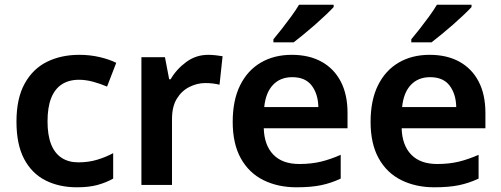

<svg xmlns="http://www.w3.org/2000/svg" viewBox="-20 -786 2131 816"><path d="M307 10Q231 10 173 -19.5Q115 -49 82.5 -110.5Q50 -172 50 -269Q50 -368 85 -431Q120 -494 180 -523.5Q240 -553 317 -553Q362 -553 403 -543.5Q444 -534 474 -519L435 -418Q407 -430 376 -438.5Q345 -447 316 -447Q272 -447 242 -427Q212 -407 197 -368Q182 -329 182 -270Q182 -212 197 -173.5Q212 -135 241.5 -115.5Q271 -96 313 -96Q356 -96 392.5 -107Q429 -118 461 -135V-27Q431 -10 394.5 0Q358 10 307 10Z M865 -553Q880 -553 897.5 -551Q915 -549 926 -547L913 -426Q901 -429 886 -431Q871 -433 852 -433Q818 -433 785 -416.5Q752 -400 731.5 -366.5Q711 -333 711 -280V0H581V-543H681L699 -449H705Q730 -492 771.5 -522.5Q813 -553 865 -553Z M1220 -553Q1294 -553 1347 -523.5Q1400 -494 1428.5 -439Q1457 -384 1457 -306V-241H1101Q1103 -169 1141.5 -129Q1180 -89 1252 -89Q1303 -89 1344 -99Q1385 -109 1428 -128V-27Q1388 -8 1345 1Q1302 10 1240 10Q1161 10 1099.5 -20.5Q1038 -51 1003.5 -113Q969 -175 969 -268Q969 -360 1000.5 -423.5Q1032 -487 1088.5 -520Q1145 -553 1220 -553ZM1222 -458Q1171 -458 1140 -425Q1109 -392 1103 -331H1333Q1332 -386 1305 -422Q1278 -458 1222 -458ZM1398 -756Q1385 -742 1364 -722Q1343 -702 1318.5 -680.5Q1294 -659 1270 -639.5Q1246 -620 1228 -606H1142V-619Q1158 -638 1178 -663.5Q1198 -689 1218 -716.5Q1238 -744 1251 -766H1398Z M1806 -553Q1880 -553 1933 -523.5Q1986 -494 2014.5 -439Q2043 -384 2043 -306V-241H1687Q1689 -169 1727.5 -129Q1766 -89 1838 -89Q1889 -89 1930 -99Q1971 -109 2014 -128V-27Q1974 -8 1931 1Q1888 10 1826 10Q1747 10 1685.5 -20.5Q1624 -51 1589.5 -113Q1555 -175 1555 -268Q1555 -360 1586.5 -423.5Q1618 -487 1674.5 -520Q1731 -553 1806 -553ZM1808 -458Q1757 -458 1726 -425Q1695 -392 1689 -331H1919Q1918 -386 1891 -422Q1864 -458 1808 -458ZM1984 -756Q1971 -742 1950 -722Q1929 -702 1904.5 -680.5Q1880 -659 1856 -639.5Q1832 -620 1814 -606H1728V-619Q1744 -638 1764 -663.5Q1784 -689 1804 -716.5Q1824 -744 1837 -766H1984Z"/></svg>

Font: Noto Sans Syriac Eastern SemiBold
Style: Regular
Weight: 600
Designer: Patrick Giasson and the Monotype Design Team
Foundry: Monotype Imaging Inc.
Version: Version 3.001